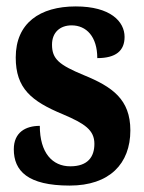

<svg xmlns="http://www.w3.org/2000/svg" viewBox="-20 -568 448 598"><path d="M197 10C321 10 386 -58 386 -162C386 -259 329 -298 241 -334C164 -366 142 -384 142 -429C142 -467 167 -489 203 -489C249 -489 283 -454 283 -387C341 -387 368 -410 368 -453C368 -501 324 -548 216 -548C104 -548 29 -496 29 -389C29 -293 77 -253 176 -212C244 -183 274 -163 274 -120C274 -80 254 -50 199 -50C143 -50 104 -92 104 -176C60 -176 23 -156 23 -103C23 -36 66 10 197 10Z"/></svg>

Font: Noto Serif Hebrew ExtraCondensed ExtraBold
Style: Regular
Weight: 800
Width: 2
Designer: Monotype Design Team
Foundry: Monotype Imaging Inc.
Version: Version 2.004